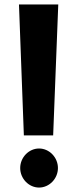

<svg xmlns="http://www.w3.org/2000/svg" viewBox="-20 -845 348 865"><path d="M87.5 -235H219.5L242.5 -825H65.5ZM71 -88C71 -40 110 0 156 0C202 0 241 -40 241 -88C241 -136 202 -176 156 -176C110 -176 71 -136 71 -88Z"/></svg>

Font: Sztylet
Style: Bd
Weight: 700
Foundry: Cannot Into Space Fonts, PlusOne Fonts
Version: Version 0.12